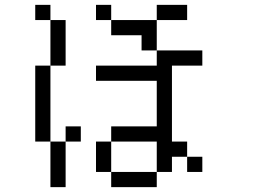

<svg xmlns="http://www.w3.org/2000/svg" viewBox="-20 -770 1040 790"><path d="M187.5 -687.5H125V-750H187.5ZM125 -500H187.5V-187.5H125ZM187.5 -187.5H250V0H187.5ZM187.5 -687.5H250V-500H187.5ZM250 -250H312.5V-187.5H250ZM375 -187.5H437.5V-62.5H375ZM375 -500H625V-562.5H812.5V-500H687.5V-187.5H750V-125H687.5V-62.5H625V-187.5H437.5V-250H625V-437.5H375ZM375 -750H437.5V-687.5H375ZM437.5 -62.5H625V0H437.5ZM437.5 -687.5H625V-562.5H562.5V-625H437.5ZM625 -750H750V-687.5H625ZM750 -125H812.5V-62.5H750Z"/></svg>

Font: 寒蝉点阵体 16px
Style: Regular
Weight: 400
Designer: Designed by Warren2060
Foundry: ChillType
Version: Version 1.000